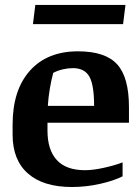

<svg xmlns="http://www.w3.org/2000/svg" viewBox="-20 -749 566 780"><path d="M172.9 -250.5V-218.3Q172.9 -140.1 210.7 -98.9Q248.5 -57.6 325.2 -57.6Q358.4 -57.6 402.3 -67.4Q446.3 -77.1 478 -89.4V-32.7Q442.4 -14.6 386.2 -2Q330.1 10.7 272 10.7Q156.2 10.7 93.8 -43.9Q31.2 -98.6 31.2 -202.1V-242.7Q31.2 -383.3 101.6 -461.9Q171.9 -540.5 296.9 -540.5Q408.2 -540.5 456.1 -487.5Q503.9 -434.6 503.9 -314V-250.5ZM196.3 -453.1Q188.5 -424.8 182.4 -388.7Q176.3 -352.5 174.3 -318.8H362.3Q362.3 -404.3 342.8 -438.2Q323.2 -472.2 276.4 -472.2Q255.9 -472.2 235.1 -467.3Q214.4 -462.4 196.3 -453.1ZM123.5 -729H489.7L480 -650.9H113.8Z"/></svg>

Font: Noticia Text
Style: Bold
Weight: 700
Designer: JM Sole
Foundry: JM Sole
Version: Version 1.003